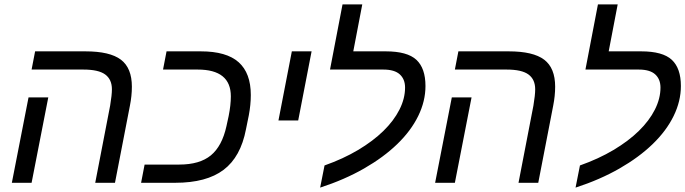

<svg xmlns="http://www.w3.org/2000/svg" viewBox="-20 -833 3123 875"><path d="M124 0H34L110 -389H200ZM414 0 482 -352Q486 -376 488 -394.5Q490 -413 490 -426Q490 -471 459.5 -493.5Q429 -516 360 -516H124L140 -599H369Q481 -599 531 -561Q581 -523 581 -438Q581 -396 572 -351L504 0Z M623 0 639 -83H797Q890 -83 941 -125Q992 -167 1012 -258L1022 -304Q1032 -354 1032 -394Q1032 -516 881 -516H723L739 -599H895Q1012 -599 1067.5 -549.5Q1123 -500 1123 -400Q1123 -356 1114 -308L1101 -244Q1077 -118 999 -59Q921 0 779 0Z M1310 -599H1400L1339 -284H1249Z M1826 -434Q1826 -472 1802 -494Q1778 -516 1727 -516H1484L1541 -813H1631L1590 -599H1738Q1836 -599 1877.5 -560.5Q1919 -522 1919 -441Q1919 -372 1886 -304.5Q1853 -237 1790.5 -176.5Q1728 -116 1639 -65Q1550 -14 1439 22L1459 -79Q1544 -109 1612 -149.5Q1680 -190 1727.5 -236.5Q1775 -283 1800.5 -333.5Q1826 -384 1826 -434Z M2053 0H1963L2039 -389H2129ZM2343 0 2411 -352Q2415 -376 2417 -394.5Q2419 -413 2419 -426Q2419 -471 2388.5 -493.5Q2358 -516 2289 -516H2053L2069 -599H2298Q2410 -599 2460 -561Q2510 -523 2510 -438Q2510 -396 2501 -351L2433 0Z M2990 -434Q2990 -472 2966 -494Q2942 -516 2891 -516H2648L2705 -813H2795L2754 -599H2902Q3000 -599 3041.5 -560.5Q3083 -522 3083 -441Q3083 -372 3050 -304.5Q3017 -237 2954.5 -176.5Q2892 -116 2803 -65Q2714 -14 2603 22L2623 -79Q2708 -109 2776 -149.5Q2844 -190 2891.5 -236.5Q2939 -283 2964.5 -333.5Q2990 -384 2990 -434Z"/></svg>

Font: Libra Sans Modern
Style: Italic
Weight: 400
Italic angle: -12°
Foundry: Stefan Peev, Context Ltd
Version: Version 1.000